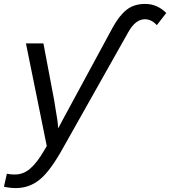

<svg xmlns="http://www.w3.org/2000/svg" viewBox="-77 -749 866 977"><path d="M4 208Q-28 208 -57 201L-42 135Q-26 139 -1 139Q41 139 76 109.5Q111 80 148 16L161 -6L55 -528H144L199 -237L204 -205Q218 -128 219 -96L249 -152L497 -610Q530 -670 567.5 -699.5Q605 -729 662 -729Q723 -729 769 -683L721 -621Q694 -651 660 -651Q612 -651 575 -584L246 0Q180 120 126 164Q73 208 4 208Z"/></svg>

Font: Libra Sans Modern
Style: Italic
Weight: 400
Italic angle: -12°
Foundry: Stefan Peev, Context Ltd
Version: Version 1.000